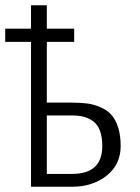

<svg xmlns="http://www.w3.org/2000/svg" viewBox="-32 -710 532 730"><path d="M85.9 0V-550.8H-12.2V-601.1H85.9V-689.9H146V-601.1H250V-550.8H146V-319.8H242.2Q275.4 -319.8 300.5 -316.4Q325.7 -313 350.3 -302.2Q375 -291.5 391.1 -273.9Q407.2 -256.3 417 -226.1Q426.8 -195.8 426.8 -154.8Q426.8 -84.5 373.5 -42.2Q320.3 0 242.2 0ZM146 -48.8H242.2Q356.9 -48.8 356.9 -154.8Q356.9 -189 348.1 -212.6Q339.4 -236.3 322.8 -248.5Q306.2 -260.7 286.9 -265.9Q267.6 -271 242.2 -271H146Z"/></svg>

Font: HK Grotesk Light
Style: Regular
Weight: 300
Designer: Alfredo Marco Pradil and Stefan Peev
Foundry: Hanken Design Co.
Version: Version 1.045;PS 001.045;hotconv 1.0.88;makeotf.lib2.5.64775